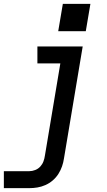

<svg xmlns="http://www.w3.org/2000/svg" viewBox="-35 -761 555 996"><path d="M-15 215V127H117Q132 127 147.5 121Q163 115 174 103Q185 91 190.5 76Q196 61 198 46L278 -432H159V-520H394L297 60Q294 81 287 101.5Q280 122 268 141Q256 160 238.5 175Q221 190 200.5 199Q180 208 159 211.5Q138 215 117 215ZM267 -599 291 -741H434L410 -599Z"/></svg>

Font: Iosevka SS04 Semibold
Style: Italic
Weight: 600
Italic angle: -9°
Monospace: yes
Designer: Belleve Invis
Foundry: Belleve Invis
Version: Version 19.0.0; ttfautohint (v1.8.4)